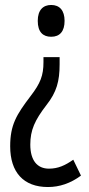

<svg xmlns="http://www.w3.org/2000/svg" viewBox="-20 -560 358 773"><path d="M240 -476C240 -518 220 -540 186 -540C154 -540 132 -520 132 -476C132 -431 153 -412 186 -412C221 -412 240 -434 240 -476ZM220 -301V-330H155V-310C155 -256 143 -225 103 -173C46 -98 21 -57 21 29C21 134 75 193 173 193C220 193 264 178 306 147L275 83C242 106 214 119 177 119C130 119 102 86 102 22C102 -36 120 -76 167 -137C208 -189 220 -233 220 -301Z"/></svg>

Font: Noto Sans Thai Looped ExtraCondensed
Style: Regular
Weight: 400
Width: 2
Designer: Sasikarn Vongin, Ben Mitchell
Foundry: The Fontpad Ltd
Version: Version 1.001